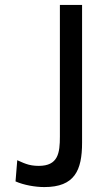

<svg xmlns="http://www.w3.org/2000/svg" viewBox="-20 -749 438 779"><path d="M313 -729H223V-195C223 -128 216 -76 137 -76C117 -76 100 -79 86 -84C71 -89 60 -95 50 -99L43 -13C77 2 123 10 160 10C283 10 313 -58 313 -170Z"/></svg>

Font: Cheyenne Sans
Style: Regular
Weight: 400
Designer: The Public Sans project authors (U.S. Web Design System), Libre Franklin designed by Pablo Impallari and Rodrigo Fuenzal
Foundry: The Cheyenne Sans Project Authors
Version: Version 2.007